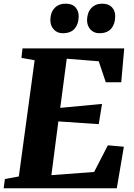

<svg xmlns="http://www.w3.org/2000/svg" viewBox="-30 -1000 712 1020"><path d="M-10.5 0 -4 -49 70 -62.5 154 -680 84 -692.5 89.5 -743H630L614 -563H532L494.5 -674.5L324.5 -688L290 -427L512 -448L494.5 -340.5L280 -355L243 -69.5L470 -86.5L543 -228L628 -220.5L590.5 0ZM303 -823.5Q274 -823.5 255.5 -843.8Q237 -864 237.5 -894.5Q238 -934 260 -957.2Q282 -980.5 318.5 -980.5Q354 -980.5 371.2 -960.8Q388.5 -941 388 -912Q387.5 -872.5 366.8 -848Q346 -823.5 303 -823.5ZM497.5 -823.5Q468.5 -823.5 450.2 -843.8Q432 -864 432.5 -894.5Q433.5 -934 455.2 -957.2Q477 -980.5 513.5 -980.5Q547.5 -980.5 565.2 -960.8Q583 -941 582 -912Q581.5 -872.5 560.8 -848Q540 -823.5 497.5 -823.5Z"/></svg>

Font: Merriweather 28pt Black
Style: Italic
Weight: 900
Italic angle: -7.8°
Version: Version 2.101